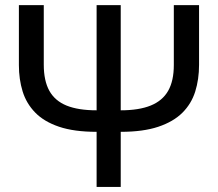

<svg xmlns="http://www.w3.org/2000/svg" viewBox="-20 -734 857 754"><path d="M761.7 -713.9V-479.5Q761.7 -422.4 746.6 -374.3Q731.4 -326.2 696 -291Q660.6 -255.9 601.3 -236.1Q542 -216.3 454.1 -216.3V0H359.4V-216.3Q271 -216.3 211.9 -236.3Q152.8 -256.3 118.2 -292Q83.5 -327.6 68.8 -375.2Q54.2 -422.9 54.2 -478V-713.9H151.9V-480Q151.9 -417 173.8 -377.4Q195.8 -337.9 241.7 -319.3Q287.6 -300.8 359.4 -300.8V-713.9H454.1V-300.8Q525.9 -300.8 572 -319.6Q618.2 -338.4 640.4 -377.4Q662.6 -416.5 662.6 -478.5V-713.9Z"/></svg>

Font: Open Sans Medium
Style: Regular
Weight: 500
Designer: Monotype Design Team
Foundry: Monotype Imaging Inc.
Version: Version 3.000